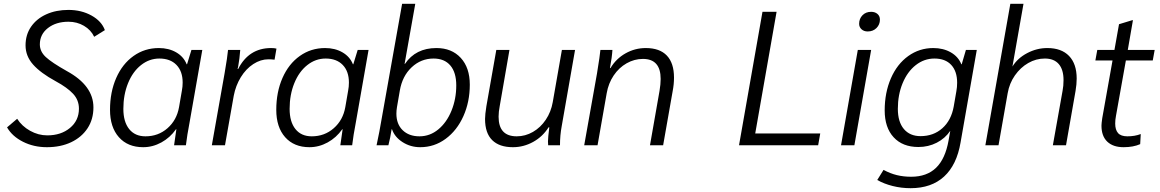

<svg xmlns="http://www.w3.org/2000/svg" viewBox="-20 -762 6084 1007"><path d="M17 -94 70 -139Q95 -100 138 -76Q181 -52 228 -52Q300 -52 347 -91Q394 -130 394 -192Q394 -237 363.5 -270Q333 -303 272 -336Q193 -379 153.5 -423.5Q114 -468 114 -524Q114 -580 143 -622Q172 -664 223 -687Q274 -710 339 -710Q407 -710 460 -680.5Q513 -651 530 -604L474 -569Q457 -605 420.5 -626.5Q384 -648 339 -648Q274 -648 231.5 -615Q189 -582 189 -529Q189 -492 220 -463Q251 -434 331 -389Q470 -313 470 -199Q470 -136 439 -89Q408 -42 353 -16Q298 10 226 10Q157 10 100.5 -18.5Q44 -47 17 -94Z M557 -186Q557 -279 589.5 -353Q622 -427 680.5 -468.5Q739 -510 813 -510Q865 -510 904 -487.5Q943 -465 959 -425H961L984 -500H1041L975 -124Q961 -51 955 0H893Q901 -61 905 -84H903Q872 -40 826.5 -15Q781 10 731 10Q650 10 603.5 -42.5Q557 -95 557 -186ZM919 -200 934 -287Q938 -307 938 -329Q938 -388 905.5 -421.5Q873 -455 816 -455Q763 -455 719.5 -420.5Q676 -386 651.5 -325.5Q627 -265 627 -191Q627 -123 657.5 -85Q688 -47 743 -47Q810 -47 858.5 -89.5Q907 -132 919 -200Z M1158 -378Q1173 -465 1176 -500H1240Q1237 -456 1229 -412L1226 -400H1229Q1285 -510 1402 -510Q1420 -510 1430 -507L1420 -449Q1404 -451 1388 -451Q1347 -451 1308.5 -426Q1270 -401 1243 -357Q1216 -313 1206 -260L1160 0H1091Z M1429 -186Q1429 -279 1461.5 -353Q1494 -427 1552.5 -468.5Q1611 -510 1685 -510Q1737 -510 1776 -487.5Q1815 -465 1831 -425H1833L1856 -500H1913L1847 -124Q1833 -51 1827 0H1765Q1773 -61 1777 -84H1775Q1744 -40 1698.5 -15Q1653 10 1603 10Q1522 10 1475.5 -42.5Q1429 -95 1429 -186ZM1791 -200 1806 -287Q1810 -307 1810 -329Q1810 -388 1777.5 -421.5Q1745 -455 1688 -455Q1635 -455 1591.5 -420.5Q1548 -386 1523.5 -325.5Q1499 -265 1499 -191Q1499 -123 1529.5 -85Q1560 -47 1615 -47Q1682 -47 1730.5 -89.5Q1779 -132 1791 -200Z M2036 -84H2034Q2027 -38 2017 0H1955Q1972 -80 1979 -124L2089 -742H2158L2102 -427H2104Q2160 -510 2269 -510Q2349 -510 2396.5 -458.5Q2444 -407 2444 -318Q2444 -228 2410.5 -153Q2377 -78 2317.5 -34Q2258 10 2184 10Q2133 10 2091.5 -16.5Q2050 -43 2036 -84ZM2373 -314Q2373 -382 2342 -418.5Q2311 -455 2254 -455Q2188 -455 2139 -409Q2090 -363 2077 -287L2062 -200Q2059 -182 2059 -166Q2059 -111 2092 -79Q2125 -47 2180 -47Q2235 -47 2279 -83.5Q2323 -120 2348 -181.5Q2373 -243 2373 -314Z M2524 -138Q2524 -161 2531 -205L2583 -500H2652L2601 -206Q2595 -175 2595 -150Q2595 -47 2690 -47Q2735 -47 2775 -70Q2815 -93 2842.5 -134Q2870 -175 2879 -226L2927 -500H2996L2926 -100Q2917 -52 2917 0H2855L2854 -20Q2854 -40 2861 -94H2857Q2826 -45 2776 -17.5Q2726 10 2670 10Q2599 10 2561.5 -27Q2524 -64 2524 -138Z M3111 -376Q3127 -474 3129 -500H3192Q3190 -463 3179 -405H3182Q3211 -454 3260.5 -482Q3310 -510 3367 -510Q3440 -510 3477.5 -470.5Q3515 -431 3515 -355Q3515 -320 3508 -284L3458 0H3389L3439 -285Q3445 -320 3445 -348Q3445 -453 3352 -453Q3307 -453 3266.5 -430Q3226 -407 3198.5 -366Q3171 -325 3162 -273L3114 0H3044Z M3979 -700H4053L3941 -62H4282L4271 0H3856Z M4486 -637Q4486 -664 4503.5 -682Q4521 -700 4549 -700Q4569 -700 4582 -689Q4595 -678 4595 -659Q4595 -633 4577 -615Q4559 -597 4531 -597Q4511 -597 4498.5 -608.5Q4486 -620 4486 -637ZM4479 -500H4549L4461 0H4391Z M5103 -500 5018 -15Q4998 103 4931.5 164Q4865 225 4756 225Q4707 225 4661.5 213.5Q4616 202 4581 182L4614 129Q4649 148 4684 156.5Q4719 165 4759 165Q4841 165 4889.5 118Q4938 71 4955 -25L4964 -76Q4937 -36 4893 -13.5Q4849 9 4797 9Q4714 9 4667 -42Q4620 -93 4620 -183Q4620 -276 4652.5 -351Q4685 -426 4743.5 -468Q4802 -510 4875 -510Q4927 -510 4966.5 -487.5Q5006 -465 5022 -425H5024L5046 -500ZM5000 -328Q5000 -388 4969 -421.5Q4938 -455 4881 -455Q4827 -455 4783 -420.5Q4739 -386 4714 -325.5Q4689 -265 4689 -191Q4689 -123 4720.5 -85.5Q4752 -48 4808 -48Q4876 -48 4922.5 -89.5Q4969 -131 4982 -203L4996 -284Q5000 -305 5000 -328Z M5279 -742H5348L5290 -413Q5317 -457 5367.5 -483.5Q5418 -510 5473 -510Q5547 -510 5587 -468.5Q5627 -427 5627 -350Q5627 -320 5621 -285L5571 0H5502L5553 -286Q5558 -311 5558 -342Q5558 -397 5533 -426Q5508 -455 5460 -455Q5414 -455 5373 -431.5Q5332 -408 5303 -366.5Q5274 -325 5265 -273L5217 0H5148Z M5757 -103Q5757 -114 5761 -142L5815 -445H5725L5735 -500H5825L5849 -635L5918 -656H5922L5895 -500H6036L6026 -445H5885L5833 -154Q5829 -134 5829 -114Q5829 -81 5844 -64Q5859 -47 5893 -47Q5932 -47 5963 -59L5960 -6Q5924 10 5873 10Q5818 10 5787.5 -19Q5757 -48 5757 -103Z"/></svg>

Font: Sarabun Light
Style: Italic
Weight: 300
Italic angle: -10°
Designer: Suppakit Chalermlarp | Katatrad Co.,Ltd.
Foundry: Cadson Demak Co.,Ltd.
Version: Version 1.000; ttfautohint (v1.6)